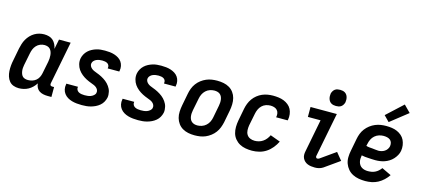

<svg xmlns="http://www.w3.org/2000/svg" viewBox="-62 -1292 3974 1813"><g transform="rotate(15 1925.0 -385.5)"><path d="M157 12Q129 12 104.5 3Q80 -6 64 -25.5Q48 -45 40 -70Q32 -95 30.5 -122Q29 -149 31.5 -176.5Q34 -204 40 -231L63 -351Q68 -375 75.5 -398.5Q83 -422 95.5 -444Q108 -466 126 -485Q144 -504 166 -517Q188 -530 212 -536Q236 -542 259 -542Q284 -542 307 -535.5Q330 -529 346.5 -513.5Q363 -498 373 -477.5Q383 -457 387 -434L406 -530H520L438 -111Q437 -106 437.5 -101Q438 -96 441 -92Q444 -88 449 -86.5Q454 -85 459 -85H477V12H440Q417 12 396 7.5Q375 3 358 -8Q341 -19 331 -38Q321 -57 320 -79Q307 -58 288.5 -40Q270 -22 249 -10.5Q228 1 204 6.5Q180 12 157 12ZM221 -85Q241 -85 261.5 -91Q282 -97 298.5 -110.5Q315 -124 324.5 -143Q334 -162 338 -182L362 -302Q365 -318 366 -334.5Q367 -351 365.5 -367Q364 -383 359 -397.5Q354 -412 344 -423.5Q334 -435 319 -440Q304 -445 288 -445Q267 -445 246 -436.5Q225 -428 209.5 -411Q194 -394 186 -374Q178 -354 174 -333L150 -213Q147 -198 146 -183Q145 -168 147 -153.5Q149 -139 154 -125.5Q159 -112 168.5 -102.5Q178 -93 192 -89Q206 -85 221 -85Z M773 12Q748 12 723.5 9.5Q699 7 676 0.5Q653 -6 633 -18Q613 -30 599 -48.5Q585 -67 580 -90.5Q575 -114 580 -139L581 -146H694V-143Q691 -128 698 -115.5Q705 -103 717 -96.5Q729 -90 743.5 -87.5Q758 -85 773 -85Q788 -85 803.5 -86.5Q819 -88 834 -93.5Q849 -99 862.5 -110.5Q876 -122 878 -137Q881 -152 875 -164.5Q869 -177 858.5 -186Q848 -195 835 -200.5Q822 -206 808.5 -211Q795 -216 782 -221.5Q769 -227 756.5 -233.5Q744 -240 732.5 -247.5Q721 -255 710.5 -263.5Q700 -272 690.5 -282Q681 -292 673 -303.5Q665 -315 659.5 -327.5Q654 -340 650.5 -354Q647 -368 646.5 -382.5Q646 -397 649 -413Q653 -433 664 -453Q675 -473 691.5 -488.5Q708 -504 728 -514.5Q748 -525 769 -531.5Q790 -538 811 -540Q832 -542 853 -542Q877 -542 900.5 -539.5Q924 -537 946 -530Q968 -523 987 -511Q1006 -499 1018.5 -481Q1031 -463 1035.5 -440Q1040 -417 1035 -393L1034 -386H921V-389Q924 -403 919 -415Q914 -427 903.5 -433.5Q893 -440 879.5 -442.5Q866 -445 853 -445Q839 -445 825.5 -443Q812 -441 798 -435.5Q784 -430 773 -419Q762 -408 759 -394Q756 -379 762.5 -366Q769 -353 780 -344Q791 -335 803.5 -329.5Q816 -324 829.5 -319Q843 -314 856 -308.5Q869 -303 881 -296.5Q893 -290 905 -282.5Q917 -275 927.5 -266.5Q938 -258 947.5 -248Q957 -238 965 -226.5Q973 -215 979 -202.5Q985 -190 988 -176Q991 -162 992 -147.5Q993 -133 990 -118Q985 -96 973.5 -75.5Q962 -55 943.5 -39.5Q925 -24 904 -14Q883 -4 861 2Q839 8 817 10Q795 12 773 12Z M1323 12Q1298 12 1273.5 9.5Q1249 7 1226 0.5Q1203 -6 1183 -18Q1163 -30 1149 -48.5Q1135 -67 1130 -90.5Q1125 -114 1130 -139L1131 -146H1244V-143Q1241 -128 1248 -115.5Q1255 -103 1267 -96.5Q1279 -90 1293.5 -87.5Q1308 -85 1323 -85Q1338 -85 1353.5 -86.5Q1369 -88 1384 -93.5Q1399 -99 1412.5 -110.5Q1426 -122 1428 -137Q1431 -152 1425 -164.5Q1419 -177 1408.5 -186Q1398 -195 1385 -200.5Q1372 -206 1358.5 -211Q1345 -216 1332 -221.5Q1319 -227 1306.5 -233.5Q1294 -240 1282.5 -247.5Q1271 -255 1260.5 -263.5Q1250 -272 1240.5 -282Q1231 -292 1223 -303.5Q1215 -315 1209.5 -327.5Q1204 -340 1200.5 -354Q1197 -368 1196.5 -382.5Q1196 -397 1199 -413Q1203 -433 1214 -453Q1225 -473 1241.5 -488.5Q1258 -504 1278 -514.5Q1298 -525 1319 -531.5Q1340 -538 1361 -540Q1382 -542 1403 -542Q1427 -542 1450.5 -539.5Q1474 -537 1496 -530Q1518 -523 1537 -511Q1556 -499 1568.5 -481Q1581 -463 1585.5 -440Q1590 -417 1585 -393L1584 -386H1471V-389Q1474 -403 1469 -415Q1464 -427 1453.5 -433.5Q1443 -440 1429.5 -442.5Q1416 -445 1403 -445Q1389 -445 1375.5 -443Q1362 -441 1348 -435.5Q1334 -430 1323 -419Q1312 -408 1309 -394Q1306 -379 1312.5 -366Q1319 -353 1330 -344Q1341 -335 1353.5 -329.5Q1366 -324 1379.5 -319Q1393 -314 1406 -308.5Q1419 -303 1431 -296.5Q1443 -290 1455 -282.5Q1467 -275 1477.5 -266.5Q1488 -258 1497.5 -248Q1507 -238 1515 -226.5Q1523 -215 1529 -202.5Q1535 -190 1538 -176Q1541 -162 1542 -147.5Q1543 -133 1540 -118Q1535 -96 1523.5 -75.5Q1512 -55 1493.5 -39.5Q1475 -24 1454 -14Q1433 -4 1411 2Q1389 8 1367 10Q1345 12 1323 12Z M1875 12Q1843 12 1813 6Q1783 0 1757.5 -15Q1732 -30 1714.5 -54Q1697 -78 1689 -107Q1681 -136 1682.5 -168Q1684 -200 1690 -231L1713 -351Q1718 -378 1728 -404Q1738 -430 1755 -453Q1772 -476 1795.5 -494Q1819 -512 1845 -523Q1871 -534 1897.5 -538Q1924 -542 1951 -542Q1983 -542 2013.5 -536Q2044 -530 2069.5 -515Q2095 -500 2112.5 -476Q2130 -452 2137.5 -423Q2145 -394 2144 -362Q2143 -330 2137 -299L2114 -179Q2108 -152 2098 -126Q2088 -100 2071 -77Q2054 -54 2030.5 -36Q2007 -18 1981.5 -7Q1956 4 1929 8Q1902 12 1875 12ZM1877 -85Q1898 -85 1920.5 -92.5Q1943 -100 1961 -116.5Q1979 -133 1989 -154Q1999 -175 2003 -197L2026 -317Q2029 -332 2030 -347.5Q2031 -363 2029 -378Q2027 -393 2021 -406Q2015 -419 2004.5 -428Q1994 -437 1979.5 -441Q1965 -445 1949 -445Q1928 -445 1905.5 -437.5Q1883 -430 1865.5 -413.5Q1848 -397 1838 -376Q1828 -355 1824 -333L1800 -213Q1797 -198 1796 -182.5Q1795 -167 1797 -152Q1799 -137 1805 -124Q1811 -111 1822 -102Q1833 -93 1847 -89Q1861 -85 1877 -85Z M2437 12Q2404 12 2373 6.5Q2342 1 2315.5 -13.5Q2289 -28 2269.5 -51.5Q2250 -75 2241.5 -104.5Q2233 -134 2233.5 -166.5Q2234 -199 2240 -231L2263 -351Q2268 -377 2278 -403Q2288 -429 2304.5 -452Q2321 -475 2343.5 -493Q2366 -511 2391.5 -522Q2417 -533 2444 -537.5Q2471 -542 2497 -542Q2524 -542 2551 -538.5Q2578 -535 2602 -525.5Q2626 -516 2646 -500Q2666 -484 2677.5 -462Q2689 -440 2692.5 -413Q2696 -386 2691 -359L2689 -352H2576L2577 -356Q2581 -374 2577.5 -392Q2574 -410 2562 -422.5Q2550 -435 2532.5 -440Q2515 -445 2497 -445Q2475 -445 2453 -437.5Q2431 -430 2414 -413.5Q2397 -397 2387.5 -375.5Q2378 -354 2374 -333L2350 -213Q2346 -189 2347 -165Q2348 -141 2359.5 -122Q2371 -103 2392 -94Q2413 -85 2437 -85Q2457 -85 2477.5 -90.5Q2498 -96 2516.5 -108.5Q2535 -121 2548.5 -138.5Q2562 -156 2571 -175L2669 -139Q2653 -106 2629 -76.5Q2605 -47 2574 -26.5Q2543 -6 2507 3Q2471 12 2437 12Z M3050 12Q3032 12 3014 9.5Q2996 7 2980 0.5Q2964 -6 2951.5 -17.5Q2939 -29 2931.5 -44.5Q2924 -60 2923.5 -78Q2923 -96 2927 -114L2989 -433H2865V-530H3122L3037 -96Q3036 -89 3040 -82.5Q3044 -76 3051 -76Q3055 -76 3060 -77Q3065 -78 3070 -81L3217 -185L3276 -113L3129 -9Q3120 -3 3110 1Q3100 5 3090 7.5Q3080 10 3070 11Q3060 12 3050 12ZM3094 -601Q3082 -601 3069.5 -603.5Q3057 -606 3046.5 -612.5Q3036 -619 3029 -629Q3022 -639 3018.5 -651Q3015 -663 3014.5 -676Q3014 -689 3016 -702Q3019 -714 3026 -726Q3033 -738 3044 -746Q3055 -754 3068 -756.5Q3081 -759 3094 -759Q3106 -759 3118.5 -756.5Q3131 -754 3141.5 -747.5Q3152 -741 3159 -731Q3166 -721 3169.5 -709Q3173 -697 3173.5 -684Q3174 -671 3172 -658Q3169 -646 3162 -634Q3155 -622 3144 -614Q3133 -606 3120 -603.5Q3107 -601 3094 -601Z M3544 12Q3511 12 3479.5 6.5Q3448 1 3420.5 -13Q3393 -27 3373 -50.5Q3353 -74 3342.5 -103Q3332 -132 3332.5 -165Q3333 -198 3340 -231L3363 -351Q3368 -378 3378 -404Q3388 -430 3405.5 -453Q3423 -476 3446.5 -494Q3470 -512 3496.5 -523Q3523 -534 3549.5 -538Q3576 -542 3603 -542Q3631 -542 3658.5 -538Q3686 -534 3710 -523.5Q3734 -513 3753.5 -496Q3773 -479 3784 -456Q3795 -433 3799 -406Q3803 -379 3798 -350Q3794 -328 3782.5 -307Q3771 -286 3754.5 -268Q3738 -250 3717 -237Q3696 -224 3674 -216.5Q3652 -209 3629.5 -206Q3607 -203 3585 -203Q3568 -203 3551.5 -204Q3535 -205 3517.5 -206Q3500 -207 3483.5 -208.5Q3467 -210 3450 -214V-213Q3447 -196 3446.5 -179.5Q3446 -163 3450 -148Q3454 -133 3462.5 -120.5Q3471 -108 3484 -100Q3497 -92 3512.5 -88.5Q3528 -85 3544 -85Q3561 -85 3579 -88Q3597 -91 3613.5 -99Q3630 -107 3644 -119.5Q3658 -132 3670 -148L3762 -104Q3744 -77 3719.5 -54Q3695 -31 3666 -15.5Q3637 0 3605.5 6Q3574 12 3544 12ZM3590 -297Q3605 -297 3620.5 -301Q3636 -305 3650 -314Q3664 -323 3673.5 -337Q3683 -351 3686 -366Q3689 -384 3684.5 -400.5Q3680 -417 3667.5 -427Q3655 -437 3638 -441Q3621 -445 3603 -445Q3581 -445 3558.5 -438Q3536 -431 3517.5 -415Q3499 -399 3488.5 -377Q3478 -355 3474 -333L3469 -312Q3484 -307 3499 -305.5Q3514 -304 3529.5 -303Q3545 -302 3559.5 -299.5Q3574 -297 3590 -297Z M3614 -583 3561 -637 3719 -783 3784 -717Z"/></g></svg>

Font: Lode Term
Style: Bold Italic
Weight: 700
Italic angle: -11°
Monospace: yes
Designer: Belleve Invis
Foundry: Belleve Invis
Version: Version 29.2.0